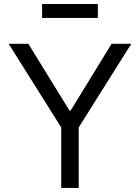

<svg xmlns="http://www.w3.org/2000/svg" viewBox="-20 -922 686 942"><path d="M280.3 0H366.2V-296.9L624 -707H527.3L326.2 -378.9H321.3L119.1 -707H22.5L280.3 -296.9ZM460 -902.3H186.5V-834H460Z"/></svg>

Font: Wanted Sans
Style: Regular
Weight: 400
Designer: Original Design by Kil Hyung-jin and Kang Hanbin, Wanted Lab, Inc; Hangeul from Source Han Sans by Jang Soo-young and Ka
Foundry: Wanted Lab, Inc.
Version: Version 1.001;Glyphs 3.2 (3227)